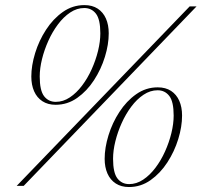

<svg xmlns="http://www.w3.org/2000/svg" viewBox="-20 -730 792 754"><path d="M45.5 0 725 -705H752L73 0ZM199 -330Q228 -330 254.2 -347.5Q280.5 -365 302.2 -393.8Q324 -422.5 340 -458Q356 -493.5 365 -530.2Q374 -567 374 -599Q374 -654 356.8 -676.2Q339.5 -698.5 311 -698.5Q282 -698.5 255.8 -681Q229.5 -663.5 207.8 -634.5Q186 -605.5 170 -570Q154 -534.5 145 -498Q136 -461.5 136 -429.5Q136 -374.5 153.2 -352.2Q170.5 -330 199 -330ZM311.5 -710Q342.5 -710 363.8 -696Q385 -682 396 -657.2Q407 -632.5 407 -599Q407 -555.5 392 -506.8Q377 -458 349.2 -415.2Q321.5 -372.5 283.2 -345.5Q245 -318.5 198.5 -318.5Q168 -318.5 146.5 -332.5Q125 -346.5 114 -371.5Q103 -396.5 103 -429.5Q103 -472.5 118 -521.5Q133 -570.5 160.8 -613.2Q188.5 -656 226.8 -683Q265 -710 311.5 -710ZM487 -7Q516 -7 542.2 -24.5Q568.5 -42 590.2 -70.8Q612 -99.5 628 -135Q644 -170.5 653 -207.2Q662 -244 662 -276Q662 -331 644.8 -353.2Q627.5 -375.5 599 -375.5Q570 -375.5 543.8 -358Q517.5 -340.5 495.8 -311.5Q474 -282.5 458 -247Q442 -211.5 433 -175Q424 -138.5 424 -106.5Q424 -51.5 441.2 -29.2Q458.5 -7 487 -7ZM599.5 -387Q630.5 -387 651.8 -373Q673 -359 684 -334.2Q695 -309.5 695 -276Q695 -232.5 680 -183.8Q665 -135 637.2 -92.2Q609.5 -49.5 571.2 -22.5Q533 4.5 486.5 4.5Q456 4.5 434.5 -9.5Q413 -23.5 402 -48.5Q391 -73.5 391 -106.5Q391 -149.5 406 -198.5Q421 -247.5 448.8 -290.2Q476.5 -333 514.8 -360Q553 -387 599.5 -387Z"/></svg>

Font: Newsreader 60pt ExtraLight
Style: Italic
Weight: 250
Italic angle: -17°
Designer: Hugues Gentile
Foundry: Production Type
Version: Version 1.003